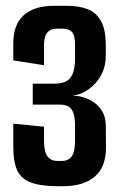

<svg xmlns="http://www.w3.org/2000/svg" viewBox="-20 -640 412 662"><path d="M180.2 2Q117.7 2 84.1 -11.8Q50.5 -25.7 38.2 -55.3Q25.8 -85 25.8 -131V-213.7L131.8 -203.1V-154.9Q131.8 -116.7 143.6 -100.9Q155.3 -85.1 178.2 -85.1H192.7Q216.9 -85.1 227.8 -101.6Q238.7 -118.1 238.7 -154.2V-204.6Q238.7 -236.4 232.2 -252.4Q225.6 -268.5 214.2 -273.9Q202.8 -279.3 185.7 -279.3H92.9V-351.5H168.5Q187.5 -351.5 203.4 -357.4Q219.3 -363.2 229 -382.1Q238.7 -401 238.7 -439.7V-485.4Q238.7 -518 228.1 -529.6Q217.6 -541.2 195.3 -541.2H175.5Q159.7 -541.2 150 -534.1Q140.2 -527 136 -514.6Q131.8 -502.2 131.8 -485.1V-415.3L25.8 -431.6V-489.4Q25.8 -556 62.3 -588Q98.7 -620 165.6 -620H210.9Q251.2 -620 281.2 -608.8Q311.1 -597.7 327.9 -568Q344.7 -538.4 344.7 -483.4V-448Q344.7 -415 332.8 -389.4Q320.8 -363.7 302.5 -346.4Q284.2 -329.1 265.7 -320.4Q247.2 -311.7 233.8 -311.7V-310.1Q247.9 -310.1 266.7 -304.7Q285.5 -299.4 303.5 -287.2Q321.4 -275 333.1 -255Q344.7 -235 344.7 -206L345.4 -132Q345.4 -63 306.1 -30.5Q266.9 2 198.6 2Z"/></svg>

Font: Smooch Sans Thin
Style: Regular
Weight: 100
Designer: Robert E. Leuschke
Foundry: Robert E. Leuschke
Version: Version 1.010